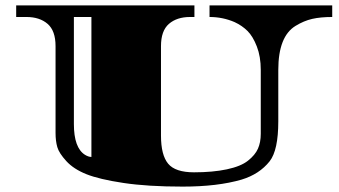

<svg xmlns="http://www.w3.org/2000/svg" viewBox="-20 -670 1257 712"><path d="M757 -650H1212V-607Q1169 -607 1138 -600Q1107 -593 1076 -574Q1012 -535 1012 -411V-220Q1012 -113 980 -72Q942 -24 876 -4Q787 22 657.5 22Q528 22 438 8.5Q348 -5 300.5 -24Q253 -43 226 -72.5Q199 -102 192.5 -124.5Q186 -147 186 -177V-499Q186 -556 156.5 -581.5Q127 -607 78 -607H40V-650H701V-607H685Q636 -607 606.5 -581.5Q577 -556 577 -499V-167Q577 -95 603.5 -63Q630 -31 699.5 -31Q769 -31 821 -42Q873 -53 899.5 -74Q926 -95 936.5 -118.5Q947 -142 947 -174V-411Q947 -460 932.5 -497.5Q918 -535 898 -555Q878 -575 850 -588Q806 -607 757 -607ZM254 -607V-210Q254 -122 295 -96Q308 -88 319 -88V-607Z"/></svg>

Font: Diplomata
Style: Regular
Weight: 400
Width: 7
Designer: Eduardo Rodriguez Tunni
Foundry: Eduardo Rodriguez Tunni
Version: Version 1.001